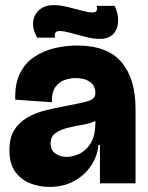

<svg xmlns="http://www.w3.org/2000/svg" viewBox="-20 -721 583 755"><path d="M175 14Q135 14 99 0Q63 -14 40 -45.5Q17 -77 17 -130Q17 -179 36 -209.5Q55 -240 87 -258.5Q119 -277 157 -286.5Q195 -296 232 -303Q284 -313 310 -319Q336 -325 345.5 -333Q355 -341 355 -355Q355 -384 333.5 -399Q312 -414 277 -414Q255 -414 233 -406Q211 -398 197 -377.5Q183 -357 184 -319L40 -329Q38 -392 59 -433.5Q80 -475 116.5 -498.5Q153 -522 196.5 -532Q240 -542 283 -542Q402 -542 457.5 -477Q513 -412 513 -293V0H373V-151H367Q363 -106 337.5 -68.5Q312 -31 270.5 -8.5Q229 14 175 14ZM242 -104Q265 -104 291.5 -116Q318 -128 336.5 -157.5Q355 -187 355 -239V-245Q333 -235 303 -230Q273 -225 245 -218Q217 -211 198 -197.5Q179 -184 179 -157Q179 -131 197.5 -117.5Q216 -104 242 -104ZM371 -568Q347 -568 316.5 -576Q286 -584 258.5 -591.5Q231 -599 216 -599Q200 -599 197 -590.5Q194 -582 197 -573H126Q107 -607 110.5 -636Q114 -665 135.5 -683Q157 -701 191 -701Q215 -701 244.5 -694Q274 -687 301 -679.5Q328 -672 342 -672Q358 -672 360.5 -680Q363 -688 360 -698H431Q446 -666 444.5 -636Q443 -606 425 -587Q407 -568 371 -568Z"/></svg>

Font: Bricolage Grotesque 48pt ExtraBold
Style: Regular
Weight: 800
Designer: Mathieu Triay
Foundry: Atelier Triay
Version: Version 1.000; ttfautohint (v1.8.4.7-5d5b);gftools[0.9.32]